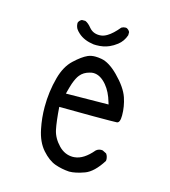

<svg xmlns="http://www.w3.org/2000/svg" viewBox="-97 -715 694 785"><g transform="rotate(15 250.0 -322.0)"><path d="M266.6 -69.3Q232.4 -69.3 206.5 -95.7Q178.7 -124.5 171.6 -158Q164.6 -191.4 160.2 -252.4Q273.4 -251.5 304.7 -251.5Q395.5 -251.5 404.3 -252.4Q417.5 -253.9 417.5 -285.2Q417.5 -322.3 405.3 -358.9Q392.1 -397.9 347.7 -442.4Q309.1 -481 275.9 -486.8Q261.7 -489.3 250 -489.3Q232.4 -489.3 218.8 -483.4Q195.3 -473.1 164.1 -443.8Q133.3 -415 119.1 -362.8Q102.5 -302.2 102.5 -237.3Q102.5 -190.4 111.8 -145.5Q122.1 -93.3 150.1 -61.5Q178.2 -29.8 207 -19.5Q235.8 -9.3 267.6 -7.3Q293.9 -7.3 331.5 -21Q367.7 -34.2 401.9 -88.4Q402.3 -90.3 402.3 -94.7Q402.3 -99.1 400.6 -105.7Q398.9 -112.3 394.5 -118.2L377.9 -126.5Q376 -127 371.6 -127Q367.2 -127 361.3 -125.2Q355.5 -123.5 350.1 -118.7Q312 -73.2 273.9 -69.8Q270 -69.3 266.6 -69.3ZM259.8 -422.4Q289.1 -422.4 315.9 -390.6Q337.9 -364.3 349.6 -323.2L352.5 -314L172.4 -312Q179.7 -340.8 185.1 -356.9Q194.8 -383.8 205.1 -396Q219.2 -413.6 244.1 -419.9Q252 -422.4 259.8 -422.4ZM144 -605.5Q143.6 -603 143.6 -599.9Q143.6 -596.7 144.8 -591.6Q146 -586.4 149.4 -579.6Q154.8 -571.3 164.1 -563Q188.5 -541 229.5 -535.6Q235.4 -535.2 241.2 -535.2Q271.5 -535.2 295.4 -545.9Q311 -552.7 326.2 -564.5Q347.7 -581.1 356.9 -608.4V-621.6Q352.5 -630.9 342.8 -635.3Q340.8 -635.7 337.9 -635.7Q329.1 -635.7 321.3 -630.9Q296.4 -600.6 274.9 -587.9Q262.2 -580.1 250 -578.6Q245.6 -578.1 241.7 -578.1Q215.3 -578.1 199.2 -597.2Q185.5 -614.3 172.4 -619.6H157.7Q148.4 -615.2 144 -605.5Z"/></g></svg>

Font: Bakudai
Style: ExtraLight
Weight: 200
Version: Version 1.48